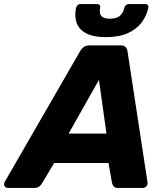

<svg xmlns="http://www.w3.org/2000/svg" viewBox="-70 -923 811 943"><path d="M-31.4 0Q-43.1 0 -47.9 -9.9Q-52.7 -19.8 -46.7 -29.8L323.6 -671.9Q329.6 -682.5 340.6 -691.3Q351.5 -700 368.5 -700H523Q540 -700 547.6 -691.3Q555.1 -682.5 556.1 -671.9L654.2 -29.8Q656.6 -16 648.9 -8Q641.2 0 630.6 0H510.3Q495 0 488.7 -7.2Q482.4 -14.4 480.4 -23.5L462.9 -122.5H196.1L135.6 -21.2Q131 -13.6 122.4 -6.8Q113.9 0 98.7 0ZM267.1 -266.9H452.9L416 -530.9ZM450.7 -740.6Q387.1 -740.6 351.9 -760.1Q316.7 -779.6 305.9 -812.2Q295 -844.9 303.5 -884.1Q305.5 -892.1 311.2 -897.6Q316.9 -903.1 326.5 -903.1H406.5Q415.5 -903.1 419.5 -897.6Q423.5 -892.1 421.5 -884.1Q419.1 -870.6 421.2 -858.4Q423.4 -846.2 434.5 -838.7Q445.6 -831.2 469.5 -831.2Q505.5 -831.2 521 -847.2Q536.5 -863.2 540.5 -884.1Q542.5 -892.1 548.5 -897.6Q554.5 -903.1 563.5 -903.1H643.5Q652.5 -903.1 656.5 -897.6Q660.5 -892.1 658.5 -884.1Q650 -844.9 625.3 -812.2Q600.6 -779.6 557.7 -760.1Q514.7 -740.6 450.7 -740.6Z"/></svg>

Font: Rubik Light
Style: Italic
Weight: 300
Italic angle: -12°
Designer: Hubert and Fischer
Foundry: Hubert and Fischer
Version: Version 2.300;gftools[0.9.30]